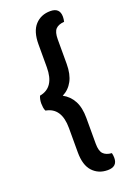

<svg xmlns="http://www.w3.org/2000/svg" viewBox="-150 -765 592 882"><g transform="rotate(-20 146.5 -324.5)"><path d="M139 -328Q171 -311 188.5 -278.5Q206 -246 206 -195V-69Q206 -34 219.5 -19.5Q233 -5 261 -3Q264 9 264 21Q264 64 217 64Q172 64 143.5 33.5Q115 3 115 -60V-179Q115 -278 41 -291Q37 -298 35.5 -308.5Q34 -319 34 -328Q34 -348 41 -364Q115 -377 115 -476V-588Q115 -651 143.5 -682Q172 -713 218 -713Q264 -713 264 -669Q264 -658 261 -645Q233 -643 219.5 -629Q206 -615 206 -579V-460Q206 -409 188.5 -376.5Q171 -344 139 -328Z"/></g></svg>

Font: Baloo Bhaina 2 Medium
Style: Regular
Weight: 500
Designer: Yesha Goshar, Manish Minz, Shuchita Grover and Ek Type
Foundry: Ek Type
Version: Version 1.640;hotconv 1.0.111;makeotfexe 2.5.65597; ttfautoh